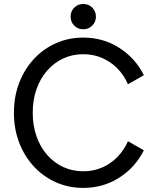

<svg xmlns="http://www.w3.org/2000/svg" viewBox="-20 -918 779 948"><path d="M611.8 -502 690.4 -546.9Q647.5 -631.8 568.4 -682.1Q489.3 -732.4 391.1 -732.4Q318.8 -732.4 256.6 -704.8Q194.3 -677.2 147.7 -627.2Q101.1 -577.1 75 -509.5Q48.8 -441.9 48.8 -361.3Q48.8 -280.8 75 -213.1Q101.1 -145.5 147.7 -95.5Q194.3 -45.4 256.6 -17.8Q318.8 9.8 391.1 9.8Q489.3 9.8 568.4 -40.5Q647.5 -90.8 690.4 -175.8L611.8 -220.7Q591.8 -175.3 558.6 -141.8Q525.4 -108.4 482.9 -90.3Q440.4 -72.3 391.1 -72.3Q337.9 -72.3 292.5 -93.3Q247.1 -114.3 213.1 -152.8Q179.2 -191.4 160.4 -244.4Q141.6 -297.4 141.6 -361.3Q141.6 -425.3 160.4 -478.3Q179.2 -531.2 213.1 -569.8Q247.1 -608.4 292.5 -629.4Q337.9 -650.4 391.1 -650.4Q440.4 -650.4 482.9 -632.3Q525.4 -614.3 558.6 -581.1Q591.8 -547.9 611.8 -502ZM328.6 -835.9Q328.6 -809.6 346.7 -791.5Q364.7 -773.4 391.1 -773.4Q417.5 -773.4 435.5 -791.5Q453.6 -809.6 453.6 -835.9Q453.6 -862.3 435.5 -880.4Q417.5 -898.4 391.1 -898.4Q364.7 -898.4 346.7 -880.4Q328.6 -862.3 328.6 -835.9Z"/></svg>

Font: Giphurs
Style: Regular
Weight: 400
Version: Version 2.010